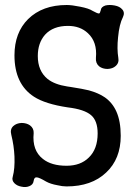

<svg xmlns="http://www.w3.org/2000/svg" viewBox="-20 -731 540 771"><path d="M473.6 -662.1Q482.4 -680.7 470.7 -693.4Q460.9 -705.1 440.4 -709Q419.9 -712.9 403.3 -709Q385.7 -703.1 384.8 -690.4L382.8 -684.6Q380.9 -676.8 377 -676.8Q371.1 -676.8 351.6 -687.5Q336.9 -697.3 301.8 -704.1Q268.6 -710.9 248 -710.9Q150.4 -710.9 92.8 -654.3Q38.1 -599.6 38.1 -508.8Q38.1 -393.6 116.2 -342.8Q161.1 -313.5 252 -299.8Q318.4 -292 345.7 -268.6Q372.1 -246.1 372.1 -195.3Q372.1 -132.8 336.9 -98.6Q303.7 -65.4 247.1 -65.4Q186.5 -65.4 152.3 -92.8Q108.4 -127 115.2 -196.3Q116.2 -215.8 100.6 -227.5Q86.9 -237.3 66.4 -237.3Q45.9 -236.3 33.2 -224.6Q19.5 -211.9 25.4 -189.5Q36.1 -146.5 38.1 -102.5Q40 -53.7 31.2 -21.5Q26.4 -6.8 38.1 4.9Q48.8 15.6 66.4 18.6Q84 22.5 97.7 16.6Q113.3 10.7 115.2 -4.9Q117.2 -20.5 128.9 -18.6Q138.7 -17.6 165 -2Q182.6 7.8 210 12.7Q230.5 17.6 247.1 17.6Q347.7 17.6 406.2 -38.1Q464.8 -92.8 464.8 -185.5Q464.8 -244.1 447.3 -283.2Q431.6 -318.4 401.4 -339.8Q376 -357.4 336.9 -368.2Q313.5 -374 263.7 -381.8L250 -383.8Q199.2 -391.6 170.9 -414.1Q131.8 -446.3 131.8 -505.9Q131.8 -558.6 161.1 -591.8Q193.4 -627 252.9 -627Q301.8 -627 333 -597.7Q371.1 -562.5 365.2 -499Q363.3 -477.5 377.9 -464.8Q391.6 -454.1 412.1 -454.1Q432.6 -455.1 444.3 -465.8Q459 -478.5 455.1 -499Q449.2 -534.2 454.1 -581.1Q459 -633.8 473.6 -662.1Z"/></svg>

Font: GungsuhChe
Style: Regular
Weight: 400
Monospace: yes
Version: Version 2.21